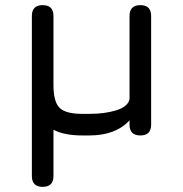

<svg xmlns="http://www.w3.org/2000/svg" viewBox="-20 -527 712 747"><path d="M104 158V-465Q104 -507 146 -507Q188 -507 188 -465V-196Q188 -131 211.8 -107.5Q235.5 -84 300 -84H328Q388 -84 432.8 -98Q477.5 -112 484 -141V-465Q484 -507 526 -507Q568 -507 568 -465V-42Q568 0 526 0Q484 0 484 -42V-59Q458 -30 418.5 -15Q379 0 328 0H300Q230.5 0 188 -22V158Q188 200 146 200Q104 200 104 158Z"/></svg>

Font: Jura Light
Style: Bold
Weight: 700
Version: Version 5.104